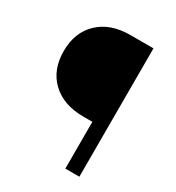

<svg xmlns="http://www.w3.org/2000/svg" viewBox="-169 -807 826 902"><g transform="rotate(30 244.5 -356.0)"><path d="M322.8 -7.3V-253.9V-261.2H315.4H274.4Q219.2 -261.2 176.5 -276.4Q133.8 -291.5 102.5 -321.3Q40 -380.9 40 -482.4Q40 -533.2 55.7 -573.2Q71.3 -613.3 102.8 -643.3Q134.3 -673.3 177 -688.5Q219.7 -703.6 274.9 -703.6H398.9V-7.3Z"/></g></svg>

Font: Vazir Light
Style: Light
Weight: 300
Designer: Saber Rastikerdar
Foundry: Saber Rastikerdar
Version: Version 30.0.0